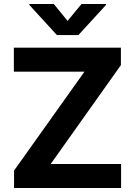

<svg xmlns="http://www.w3.org/2000/svg" viewBox="-20 -947 681 967"><path d="M50.8 -87.9 405.3 -585.9H49.8V-707H588.9V-619.1L235.4 -121.1H589.8V0H50.8ZM320.3 -841.8 390.6 -926.8H513.7V-921.9L375 -770.5H266.6L127.9 -921.9V-926.8H251Z"/></svg>

Font: Pretendard
Style: Bold
Weight: 700
Designer: Base glyphs from Inter by Rasmus Andersson; Hangeul glyphs from Noto Sans CJK(Source Han Sans) by Jang Soo-young and Kan
Foundry: Kil Hyung-jin
Version: Version 1.309